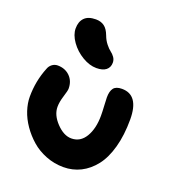

<svg xmlns="http://www.w3.org/2000/svg" viewBox="-139 -917 897 988"><g transform="rotate(20 309.5 -423.0)"><path d="M304.2 -574.2Q266.6 -574.2 226.8 -597.9Q187 -621.6 160.9 -658.4Q134.8 -695.3 134.8 -730Q134.8 -767.1 155.3 -788.1Q175.8 -809.1 217.8 -809.1Q245.1 -809.1 263.9 -795.4Q282.7 -781.7 294.9 -749Q303.7 -725.1 318.4 -706.8Q333 -688.5 345 -679.7Q356.9 -670.9 366 -658Q375 -645 375 -628.9Q375 -603 356.9 -588.6Q338.9 -574.2 304.2 -574.2ZM318.8 -37.1Q268.6 -37.1 222.7 -55.2Q176.8 -73.2 143.1 -102.8Q109.4 -132.3 84 -168.9Q58.6 -205.6 45.9 -244.4Q33.2 -283.2 33.2 -318.8Q33.2 -404.8 64.9 -482.9Q70.3 -498.5 83.7 -508.8Q97.2 -519 113.8 -519Q154.3 -519 180.7 -493.2Q207 -467.3 207 -425.8Q207 -414.6 196 -379.9Q185.1 -345.2 185.1 -318.8Q185.1 -273.9 225.3 -231.9Q265.6 -189.9 307.1 -189.9Q356.4 -189.9 383.8 -235.8Q411.1 -281.7 411.1 -352.1Q411.1 -375 409.2 -405.3Q407.2 -435.5 407.2 -451.2Q407.2 -484.9 420.2 -502Q433.1 -519 465.8 -519Q559.1 -519 559.1 -384.8Q559.1 -298.8 540.5 -231.7Q522 -164.6 489 -122.6Q456.1 -80.6 412.8 -58.8Q369.6 -37.1 318.8 -37.1Z"/></g></svg>

Font: Shantell Sans Irregular Bouncy
Style: Bold
Weight: 700
Designer: Stephen Nixon, Anya Danilova, Shantell Martin
Foundry: Arrow Type
Version: Version 1.006;[9816181b4]